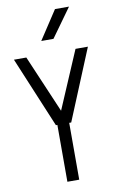

<svg xmlns="http://www.w3.org/2000/svg" viewBox="-101 -984 631 1038"><g transform="rotate(-10 215.0 -465.5)"><path d="M258 -312H247V0H182V-312H174L12 -700H80L215 -384L350 -700H418ZM242 -774H175L278 -931H355Z"/></g></svg>

Font: Marvel
Style: Bold
Weight: 700
Designer: Carolina Trebol
Foundry: Carolina Trebol
Version: Version 1.001